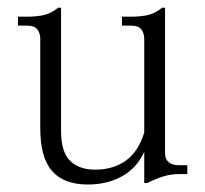

<svg xmlns="http://www.w3.org/2000/svg" viewBox="-20 -497 540 505"><path d="M230.5 -50.8Q277.3 -50.8 310.5 -74.2Q343.8 -97.7 359.4 -148.4V-394.5Q359.4 -410.2 351.6 -419.9Q343.8 -429.7 324.2 -429.7H300.8V-453.1H324.2Q347.7 -453.1 367.2 -457Q386.7 -460.9 406.2 -476.6H414.1V-93.8Q414.1 -78.1 423.8 -70.3Q433.6 -62.5 449.2 -62.5H472.7V-39.1H449.2Q429.7 -39.1 410.2 -33.2Q390.6 -27.3 367.2 -15.6H359.4V-97.7Q339.8 -54.7 300.8 -33.2Q261.7 -11.7 210.9 -11.7Q148.4 -11.7 117.2 -46.9Q85.9 -82 85.9 -160.2V-394.5Q85.9 -410.2 78.1 -419.9Q70.3 -429.7 50.8 -429.7H27.3V-453.1H50.8Q74.2 -453.1 93.8 -457Q113.3 -460.9 132.8 -476.6H140.6V-152.3Q140.6 -97.7 164.1 -74.2Q187.5 -50.8 230.5 -50.8Z"/></svg>

Font: BabelStone Khitan Small Seal
Style: Regular
Weight: 400
Designer: Andrew West
Foundry: BabelStone
Version: Version 13.000